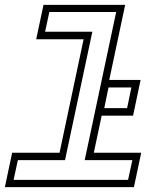

<svg xmlns="http://www.w3.org/2000/svg" viewBox="-47 -770 601 790"><path d="M-27 0 3 -141.5H198L297 -608.5H102L132 -750H468L339 -141.5H534L504 0ZM9 -30H480L497.5 -111H301.5L431 -720.5H156L138.5 -639.5H333L220.5 -111H26.5ZM343.5 -294 374.5 -441H531.5L500.5 -294ZM382 -325H476L493.5 -410H399.5Z"/></svg>

Font: Tourney Expanded Light
Style: Italic
Weight: 300
Width: 7
Italic angle: -12°
Designer: Tyler Finck
Foundry: Etcetera Type Co
Version: Version 1.010; ttfautohint (v1.8.3)